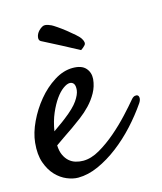

<svg xmlns="http://www.w3.org/2000/svg" viewBox="-103 -678 651 773"><g transform="rotate(-15 222.5 -291.0)"><path d="M442.4 -203.1Q413.1 -160.2 376 -119.6Q338.9 -79.1 297.4 -47.4Q255.9 -15.6 212.4 3.9Q168.9 23.4 127.9 23.4Q106.4 23.4 81.5 13.2Q56.6 2.9 36.1 -18.6Q15.6 -40 3.4 -74.2Q-8.8 -108.4 -3.9 -157.2Q0 -197.3 21 -241.7Q42 -286.1 72.8 -323.2Q103.5 -360.4 142.1 -384.8Q180.7 -409.2 219.7 -409.2Q256.8 -409.2 273.4 -390.6Q290 -372.1 288.1 -344.7Q285.2 -314.5 271 -289.1Q256.8 -263.7 237.3 -243.2Q217.8 -222.7 195.8 -206.1Q173.8 -189.5 154.3 -175.8Q132.8 -161.1 113.3 -147.9Q93.8 -134.8 79.1 -124Q80.1 -99.6 87.9 -83Q95.7 -66.4 107.4 -56.2Q119.1 -45.9 134.3 -41.5Q149.4 -37.1 165 -37.1Q198.2 -37.1 234.4 -58.1Q270.5 -79.1 305.2 -108.9Q339.8 -138.7 369.6 -170.9Q399.4 -203.1 418.9 -226.6Q425.8 -234.4 433.1 -235.8Q440.4 -237.3 444.8 -233.9Q449.2 -230.5 449.2 -222.2Q449.2 -213.9 442.4 -203.1ZM192.4 -353.5Q180.7 -353.5 164.6 -341.8Q148.4 -330.1 132.8 -308.1Q117.2 -286.1 103.5 -254.4Q89.8 -222.7 83 -181.6Q94.7 -190.4 108.4 -199.7Q122.1 -209 135.7 -219.7Q177.7 -252 194.3 -276.4Q210.9 -300.8 212.9 -318.4Q214.8 -336.9 209 -345.2Q203.1 -353.5 192.4 -353.5ZM182.6 -596.7Q188.5 -593.8 203.6 -583.5Q218.8 -573.2 235.4 -560.1Q252 -546.9 267.1 -533.7Q282.2 -520.5 287.1 -511.7Q297.9 -494.1 289.6 -484.9Q281.2 -475.6 271.5 -469.7Q229.5 -492.2 201.7 -506.8Q173.8 -521.5 156.2 -530.3Q135.7 -541 124 -546.9Q115.2 -551.8 117.2 -564.9Q119.1 -578.1 129.9 -589.8Q145.5 -605.5 157.2 -604.5Q168.9 -603.5 182.6 -596.7Z"/></g></svg>

Font: Satisfy
Style: Regular
Weight: 400
Designer: Font Diner, Inc
Foundry: Font Diner, Inc
Version: Version 1.000